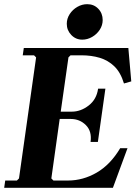

<svg xmlns="http://www.w3.org/2000/svg" viewBox="-23 -900 662 920"><path d="M553 -190H588L518 0H-3L2 -35H58L68 -45L150 -625L140 -635H86L91 -670H592L606 -510L571 -500Q555 -553 525 -582Q495 -611 455 -623Q415 -635 367 -635H315L305 -625L268 -365H321Q364 -365 402 -394.5Q440 -424 447 -475H482L446 -220H411Q418 -271 388.5 -300.5Q359 -330 316 -330H263L223 -45L233 -35H303Q375 -35 440.5 -73Q506 -111 553 -190ZM371 -710Q340 -710 318.5 -732.5Q297 -755 297 -786Q297 -811 311 -832.5Q325 -854 347.5 -867Q370 -880 395 -880Q427 -880 448 -858Q469 -836 469 -804Q469 -779 455 -757.5Q441 -736 418.5 -723Q396 -710 371 -710Z"/></svg>

Font: Brygada 1918
Style: Bold Italic
Weight: 700
Italic angle: -8°
Designer: Mateusz Machalski | Borys Kosmynka | Przemek Hoffer
Foundry: NIEPODLEGLA 2018
Version: Version 3.006